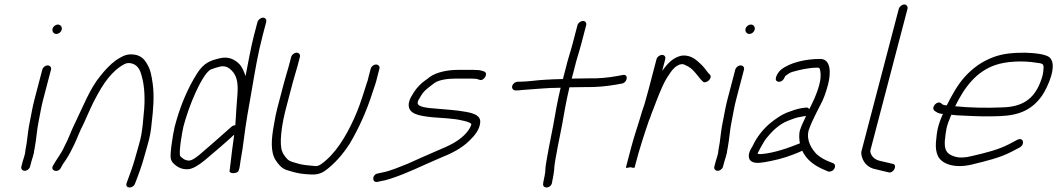

<svg xmlns="http://www.w3.org/2000/svg" viewBox="-20 -760 4735 860"><path d="M169.4 -448 134 -313C125.3 -279.8 120.5 -248.4 114.4 -219C107 -184 104 -154.6 99.8 -121.5C98.2 -108.4 92.5 -84 92.4 -74C91.1 -69 91.1 -69 88.5 -59C85.9 -51.7 83.7 -44.7 82 -38L75.7 -14C72.9 -3.4 80.1 5 90.7 5C101.3 5 111.9 -3.4 114.7 -14L121 -38C122.5 -44 124.5 -50.3 126.9 -57C130.1 -69 130.1 -69 132.2 -77C131.7 -77.7 132.8 -84.3 135.4 -97C143.6 -140.1 144.6 -177 154.2 -222C160 -250 164.7 -281.2 173 -313L208.4 -448C211.2 -458.6 203.9 -467 193.4 -467C182.8 -467 172.2 -458.6 169.4 -448ZM215.3 -631C212.4 -619.9 220.3 -608 231.8 -608C243.1 -608 253.5 -616.2 256.4 -627.5C259.4 -638.8 251.1 -650 239.8 -650C228.8 -650 218.2 -641.9 215.3 -631Z M251.8 -7C258.9 -20.8 265.1 -30.9 274.3 -43C289.9 -66.7 300.5 -87.2 313.6 -115C327.4 -144.2 337.4 -173.7 353.2 -203C365 -227.9 382.7 -270.2 395.6 -296C427.8 -360.4 464.2 -423.4 516.5 -460C529.4 -468.1 542 -478.7 559.1 -477.5C596.2 -474.8 608.4 -446 615.3 -417C627.9 -374.1 630.7 -309.3 623.8 -251C620.6 -215.5 619.2 -192.3 612.9 -156C608 -127.8 596.4 -93.1 589 -65C577.7 -21.9 562.1 20.1 547.5 59C537.4 85.3 575.3 86.8 584.5 63C600 23 615.8 -18.4 627.8 -64C631.6 -78.7 636 -94 640.8 -110C651 -143.7 656.7 -177.4 659 -206C666.7 -267.7 671.5 -332.1 664.1 -384C658.9 -420.8 654.5 -447.7 638.9 -473C625.5 -496.9 608.4 -515 570.3 -516.5C540.7 -517.6 519.9 -503.3 499.4 -490C472.8 -470.8 450.5 -446.3 428.8 -419C383.2 -363.7 352.4 -283.9 317.6 -212C298.7 -175.3 287.2 -138 268 -103C254.8 -72.3 233.5 -47.3 218 -19C203.1 4.3 238.9 16.6 251.8 -7Z M1034.1 -199C1028.1 -199 1022.6 -197 1017.6 -193L1000.6 -178C969.7 -150.6 909.3 -96.9 873.6 -67C853.2 -50.3 838.6 -41.7 829.7 -41C808.7 -39.5 796 -51.9 787 -61C780.4 -80.4 795.5 -166.7 801.8 -194C814.5 -242.4 835.5 -300.5 854.9 -343C868 -371.5 900.8 -440.9 926.9 -450C941.6 -455.3 955 -459.3 967.1 -462C990 -466.7 1005.3 -456.2 1015.9 -446C1040.9 -421.9 1046.8 -390.3 1043.9 -343C1039.8 -292.2 1037.2 -248.8 1034.1 -199ZM1133.2 -661 1117.2 -600C1103.7 -548.3 1089.6 -468.1 1079.8 -419C1072.8 -440.7 1063.5 -463.2 1048 -477C1030.8 -492.3 1006.8 -507.2 969 -500C920.1 -489 892.6 -478.4 861.4 -429C819.1 -361.5 786 -282.5 762.6 -193C757.1 -169.7 752.1 -140.3 747.5 -105C744.1 -70.7 739.5 -48.6 753.4 -32C767.7 -16.4 789.6 0.5 823.5 -2C842 -4 865.7 -16.7 894.5 -40C933 -72.2 997.1 -126.8 1029.1 -157C1024.8 -125 1024.8 -125 1019.3 -85C1014.4 -40.5 1011.7 -22.8 1008.2 7C1007.7 18.9 1045.1 18.7 1049 4C1054.6 -10.6 1054.6 -24.7 1057.4 -39.5C1071.6 -115.4 1073.8 -161.8 1088.2 -245L1108.1 -359C1122.4 -441.4 1134.2 -516 1156.2 -600L1172.2 -661C1175 -671.6 1169 -681 1158.4 -681C1147.9 -681 1136 -671.6 1133.2 -661Z M1284.3 -505 1273.8 -465C1266.9 -438.3 1260.2 -420.7 1252.5 -391L1221.8 -274C1216.6 -254 1211.8 -230.7 1207.5 -204C1194.9 -136.8 1191.1 -80.3 1214.3 -43C1226.3 -25 1241.5 -4.8 1265.5 2C1290.8 9.8 1317 18 1348.8 20C1381.9 22.4 1406.1 25.1 1434.4 6C1477.5 -24.8 1516 -68.8 1546.7 -117C1586.8 -184.4 1621.6 -260.8 1648.7 -346C1655.7 -368 1665.4 -392.9 1669.5 -414L1679.4 -452C1682.2 -462.6 1675 -471 1664.4 -471C1653.8 -471 1643.2 -462.6 1640.4 -452L1630.2 -413C1628.6 -404.3 1625.8 -394.7 1621.6 -384L1610.2 -348C1596.5 -305 1584.4 -269.4 1566 -229C1529 -147.6 1481.8 -69.1 1417.3 -24C1409.2 -18.7 1401.5 -16 1394.2 -16C1363.2 -19.4 1336.5 -19.9 1312.3 -28C1295.6 -33.2 1278.1 -36 1267.3 -47C1254.5 -60.7 1243.1 -75.4 1239.7 -98C1233 -140.1 1244.8 -213.1 1260.8 -274L1291.5 -391C1299.3 -420.9 1305.9 -438.3 1312.8 -465L1323.3 -505C1326 -515.3 1319 -524 1308.8 -524C1298.7 -524 1287 -515.3 1284.3 -505Z M2148.3 -440C2140 -442.2 2131.3 -446 2121.9 -446C2113.9 -446 2107.3 -446.3 2102.1 -447H2031.1C1984.4 -447 1934.5 -436.6 1904.7 -415C1898.7 -409.7 1892 -404.7 1884.8 -400C1866.8 -387.7 1846 -366.4 1833.9 -347C1824.3 -330.7 1815.3 -319.3 1811.3 -299C1803.5 -246.7 1861.4 -241.5 1913.6 -235C1957.9 -231.2 2015.2 -229.7 2051.6 -220C2066.5 -216.9 2085.2 -212.5 2091.5 -204C2086.6 -185.6 2074.3 -169.5 2059.6 -155C2028.6 -124.4 1989 -106 1940.5 -86C1889.2 -64.3 1850.9 -46.4 1807.1 -27C1768.7 -12.2 1732.3 5.1 1690.6 13L1672.5 17C1646.7 20.1 1644.2 58.1 1669.6 55L1687.6 51C1700.2 49 1713.4 45.7 1727.3 41C1807.8 15 1867.3 -16.7 1948.4 -51C2003.9 -73.5 2048.1 -95.1 2084.6 -132C2105.4 -152.1 2127.3 -178.8 2130.5 -208C2136.1 -242.4 2101.3 -252.4 2069.7 -258.5C2029.1 -266.4 1974.2 -270 1926.8 -274C1903.2 -276.1 1845.1 -279.1 1851.1 -302C1851.7 -306.7 1853 -310.3 1855 -313L1867.5 -334C1881 -356.6 1905.7 -372.1 1924.4 -387C1944.9 -403.3 1988.9 -408 2020.9 -408H2090.9C2098.7 -407.3 2105.3 -407 2110.7 -407C2115.6 -407 2121.9 -404.3 2126.6 -403C2146 -393.6 2170.2 -430.9 2148.3 -440Z M2289 -355H2296C2302 -355 2309.9 -355.7 2319.5 -357C2375.2 -360.4 2430.9 -367 2491.2 -367C2477.4 -309.2 2467.5 -253.9 2457.9 -198C2452.1 -168 2421.9 -21.1 2422.7 1C2423.7 7.9 2416.6 43.6 2414.4 52L2412.8 62C2409.4 86.6 2445.6 85.7 2452.3 60L2453.9 50C2457.4 36.6 2463.3 -1 2462.9 -11C2464.6 -39.2 2491.8 -170.7 2497.7 -201C2507.2 -256.9 2516.9 -311 2530.7 -369H2535.7C2559.2 -369.7 2582.3 -370 2605 -370C2649.1 -368.7 2701.6 -374.3 2739.8 -381L2767.1 -386C2792.3 -392.7 2795.1 -430.1 2769.1 -424L2741.8 -419C2706.2 -412.2 2656.7 -407.7 2615.2 -409C2591.8 -409 2568.1 -408.7 2543.9 -408H2540.9C2546.7 -430 2546.7 -430 2552.2 -451C2562.4 -494.5 2573.7 -525.6 2583.8 -564L2605.5 -647C2608.3 -657.6 2602.1 -666 2591.5 -666C2581 -666 2569.3 -657.6 2566.5 -647L2544.8 -564C2534.7 -525.4 2523.5 -494.8 2513.2 -451C2507.4 -429 2507.4 -429 2501.4 -406C2477.6 -406 2445.6 -403.9 2424.6 -403C2382.6 -401.2 2346.3 -394 2306.2 -394H2299.2C2288.7 -394 2277 -385.6 2274.3 -375C2271.5 -364.4 2278.5 -355 2289 -355Z M2920.7 -495 2885.6 -361C2880 -339.7 2873.8 -317.3 2867 -294C2859.3 -270.9 2850.3 -245.4 2844.2 -222C2830.7 -179.3 2816.7 -136.2 2806.2 -96L2783.6 -10C2782.5 -5.7 2801.4 -10.5 2803.9 -11C2805.6 -10.5 2821.5 -5.9 2822.6 -10L2827.3 -28C2844.5 -93.6 2865 -156.6 2886.6 -220L2891.8 -232C2895.8 -244.7 2900.4 -257.3 2905.8 -270C2922.6 -313.5 2942.9 -370.5 2966.4 -410C2977.3 -427.1 2988.7 -445.4 3001.8 -457C3006.3 -461.9 3022.6 -472 3029.7 -472C3039.4 -474.3 3045.2 -470.6 3052.4 -467C3082.5 -454.9 3099.6 -426.9 3118.1 -405L3126 -397C3139.3 -379 3174.9 -409.7 3159.6 -426L3151.7 -434C3142.4 -446.6 3130.7 -462 3118.9 -473C3099.8 -490.9 3075.3 -515 3033.9 -511C2993 -502.4 2970.4 -475 2946.1 -443L2959.7 -495C2962.5 -505.6 2956.3 -514 2945.7 -514C2935.1 -514 2923.5 -505.6 2920.7 -495Z M3273.4 -448 3238 -313C3229.3 -279.8 3224.5 -248.4 3218.4 -219C3211 -184 3208 -154.6 3203.8 -121.5C3202.2 -108.4 3196.5 -84 3196.4 -74C3195.1 -69 3195.1 -69 3192.5 -59C3189.9 -51.7 3187.7 -44.7 3186 -38L3179.7 -14C3176.9 -3.4 3184.1 5 3194.7 5C3205.3 5 3215.9 -3.4 3218.7 -14L3225 -38C3226.5 -44 3228.5 -50.3 3230.9 -57C3234.1 -69 3234.1 -69 3236.2 -77C3235.7 -77.7 3236.8 -84.3 3239.4 -97C3247.6 -140.1 3248.6 -177 3258.2 -222C3264 -250 3268.7 -281.2 3277 -313L3312.4 -448C3315.2 -458.6 3307.9 -467 3297.4 -467C3286.8 -467 3276.2 -458.6 3273.4 -448ZM3319.3 -631C3316.4 -619.9 3324.3 -608 3335.8 -608C3347.1 -608 3357.5 -616.2 3360.4 -627.5C3363.4 -638.8 3355.1 -650 3343.8 -650C3332.8 -650 3322.2 -641.9 3319.3 -631Z M3605 -271C3601.2 -277 3595.9 -279.3 3588.8 -278L3572.3 -276C3547.1 -271.7 3526.9 -264 3502.8 -255C3477.6 -244.4 3453.5 -227 3433.3 -211C3401 -185.4 3370.1 -147.4 3350.5 -105C3342.8 -92 3333.6 -77.8 3334 -61C3333.4 -38 3353.7 -27.7 3384.1 -31C3394.3 -31.7 3410.7 -34.3 3433.2 -39C3479.9 -48.1 3521.5 -62.3 3560.7 -79L3573.3 -85C3593.3 -41.9 3631.1 -15.6 3680 4L3688.9 8C3693.9 9.3 3699.2 8.8 3704.8 6.5C3722.6 -0.9 3725.3 -24.8 3711.6 -29L3701.6 -33C3677.4 -41.9 3654.4 -54.1 3637.3 -70C3617.1 -91.6 3590 -129.6 3602.1 -176C3611.7 -203.8 3622.9 -227.8 3636.8 -255C3645 -271 3645 -271 3653.2 -287C3669.3 -316.8 3679.4 -344.9 3688.8 -381C3702.1 -431.5 3702.8 -496 3654 -496C3589.7 -496 3519.7 -480.7 3478.4 -448C3463.4 -436.1 3440.7 -397.6 3466.7 -394C3481.7 -391.9 3491.4 -404.8 3496.5 -418L3498.1 -420C3507.8 -426.7 3515.5 -433.9 3528.8 -438C3563.6 -447.7 3602.4 -457 3642.8 -457C3651.6 -457 3651.9 -452.3 3654.1 -443C3657 -425.4 3656.4 -406.2 3650.1 -382C3638.3 -336.9 3623.1 -307.7 3605 -271ZM3590.1 -241C3588.8 -238.3 3587.8 -235.7 3587.1 -233C3577.5 -211.8 3570.6 -199.3 3563.6 -178C3557.6 -159.4 3559.9 -133.7 3562.9 -118C3515.3 -99 3449 -74.4 3390.3 -70C3384.2 -69.3 3378.6 -69.7 3373.6 -71C3374.7 -75 3374.7 -75 3375.2 -77C3378.6 -82.3 3381.9 -88.7 3385.2 -96C3393.4 -109.9 3402.3 -127 3412.9 -141C3438.7 -172.9 3470.2 -203.9 3509.4 -219C3530.2 -227.2 3545.7 -233.7 3568.1 -237L3584.9 -240C3586.9 -240 3588.6 -240.3 3590.1 -241Z M4005.7 -720 3839 -84C3836.9 -76 3837.7 -66.3 3841.4 -55C3849.2 -29.2 3870.6 -7.1 3902.5 -2C3916.5 0.9 3934 6.6 3948.6 9L3959.9 12C3983.1 18.2 4001.5 -22.6 3978.8 -26L3966.6 -29C3952.5 -31.5 3933.7 -37.3 3919.5 -40C3897.4 -45.2 3879.6 -62 3878 -84L4044.7 -720C4047.4 -730.3 4040.6 -740 4030.4 -740C4020.3 -740 4008.4 -730.3 4005.7 -720Z M4258.4 -284C4300.8 -371.4 4353.7 -438.7 4436.1 -468C4488.1 -486.5 4564.6 -488.8 4622.5 -479C4648.7 -475.8 4655.4 -474.7 4654.2 -455C4652.7 -430.7 4650.7 -419.7 4639.2 -390C4609.6 -314.7 4556.7 -281 4470.1 -279C4396.8 -275.7 4324.6 -277.5 4258.4 -284ZM4241.5 -246C4255.6 -244 4274.3 -242.7 4297.4 -242C4352.6 -239.2 4401.6 -237.4 4460.9 -240C4548.7 -243.6 4603 -270.1 4646.5 -330C4676.9 -375.4 4713.4 -463.8 4685.5 -498C4672.1 -518.2 4611.4 -522.8 4570.3 -524C4518.4 -524 4473.3 -520.3 4430.7 -504.5C4379.3 -485.5 4336.5 -455.7 4298 -412C4267.6 -377.3 4243.5 -333 4220.5 -288C4217.3 -288.7 4214.4 -289 4211.7 -289C4202.9 -290.3 4200.4 -293 4195.8 -297C4178.8 -312 4149.7 -280.7 4164.4 -265C4173.8 -258 4182.3 -251.8 4198.5 -250H4203.5C4179.9 -195.9 4176.8 -173.8 4172.2 -123C4170.3 -97.7 4173.4 -76.7 4181.7 -60C4200.1 -23.7 4259.1 -5.1 4333 -23C4399.5 -39.5 4457.9 -52.6 4512.2 -81L4548.2 -100C4573 -114.9 4562.9 -146.8 4537.1 -134L4501.1 -115C4449.7 -88.4 4396.1 -75.8 4333 -61C4301.6 -53 4275.7 -52.3 4255.5 -59C4218.4 -70.6 4209.8 -89.2 4212.1 -130C4217.2 -176.7 4218.2 -193 4239.4 -242C4239.6 -242.7 4240.3 -244 4241.5 -246Z"/></svg>

Font: Just Breathe
Style: Obl5
Weight: 400
Foundry: Cannot Into Space Fonts
Version: Version 0.72